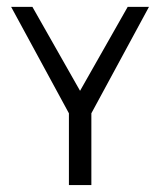

<svg xmlns="http://www.w3.org/2000/svg" viewBox="-20 -535 463 555"><path d="M179.2 -207.5 12.2 -515.1H73.7L211.4 -272.5L349.1 -515.1H410.6L244.1 -207.5V0H179.2Z"/></svg>

Font: News Cycle
Style: Regular
Weight: 500
Version: Version 0.5.2